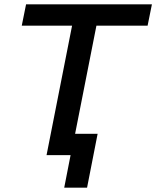

<svg xmlns="http://www.w3.org/2000/svg" viewBox="-20 -720 725 891"><path d="M278 151 307.5 0H196L314.5 -601H81L101 -700H685L665 -601H427.5L328.5 -99H433L384 151Z"/></svg>

Font: Argentum Sans
Style: Italic
Weight: 400
Italic angle: -11.3099°
Designer: Julieta Ulanovsky, Owen Earl, Rasmus Andersson, Cristiano Sobral
Foundry: The Argentum Sans Project Authors
Version: Version 3.131; ttfautohint (v1.8.4.7-5d5b-dirty)